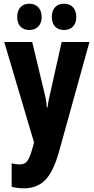

<svg xmlns="http://www.w3.org/2000/svg" viewBox="-20 -777 506 1037"><path d="M3 -550H154L215 -296Q222 -270 227 -243.5Q232 -217 233 -197H237Q239 -216 243.5 -239.5Q248 -263 256 -295L313 -550H463L298 45Q268 151 224 195.5Q180 240 109 240Q91 240 75 238Q59 236 43 232V105Q65 111 83 111Q103 111 115 104Q127 97 137 76Q147 55 158 15L164 -7ZM73 -685Q73 -720 91 -738.5Q109 -757 138 -757Q169 -757 187 -737.5Q205 -718 205 -685Q205 -653 187 -634Q169 -615 138 -615Q109 -615 91 -633Q73 -651 73 -685ZM260 -685Q260 -720 278 -738.5Q296 -757 326 -757Q357 -757 374.5 -737.5Q392 -718 392 -685Q392 -653 374.5 -634Q357 -615 326 -615Q295 -615 277.5 -633.5Q260 -652 260 -685Z"/></svg>

Font: Noto Sans Thai ExtCond ExtBd
Style: Regular
Weight: 800
Width: 2
Designer: Monotype Design Team
Foundry: Monotype Imaging Inc.
Version: Version 2.002; ttfautohint (v1.8.4.7-5d5b)